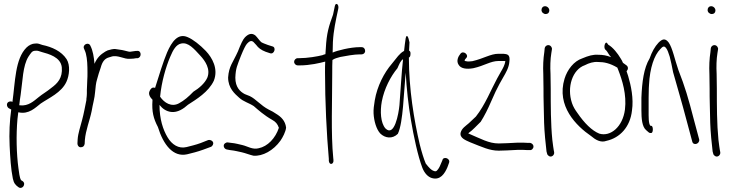

<svg xmlns="http://www.w3.org/2000/svg" viewBox="-20 -740 3637 957"><path d="M23 -201 36 -194C28 -138 25 -76 28 -14C31 46 34 101 44 150C49 174 58 183 72 193C91 207 112 177 93 163L85 158C77 145 75 119 72 99C62 26 60 -67 67 -146L71 -180H73C124 -169 156 -203 183 -224C224 -252 286 -278 311 -332C326 -364 331 -415 312 -445C286 -485 239 -506 191 -516C179 -520 169 -525 155 -523C141 -523 124 -515 112 -503C55 -446 56 -332 42 -232C37 -235 33 -235 28 -234C10 -230 12 -209 23 -201ZM76 -216C78 -233 80 -251 83 -268C93 -335 93 -412 122 -458C134 -475 139 -487 156 -487C168 -489 176 -484 187 -481C223 -471 282 -456 288 -405C293 -351 266 -324 236 -302C213 -283 191 -271 173 -256C149 -237 122 -210 79 -215C78 -215 77 -215 76 -216Z M366 -25C366 -15 372 -6 382 -6C394 -6 400 -12 402 -23L403 -42C407 -91 427 -138 437 -187C442 -219 452 -251 454 -281C456 -303 458 -327 464 -345L472 -373L482 -403C490 -433 502 -448 523 -454L533 -457C566 -469 599 -443 629 -447C638 -447 652 -448 659 -450H666C688 -454 685 -491 662 -486H656C646 -484 638 -484 628 -482C624 -482 620 -483 616 -484L600 -488C593 -490 586 -491 579 -492L559 -495C545 -498 529 -492 517 -489L505 -483C482 -469 464 -453 451 -422C448 -457 443 -487 431 -511C422 -534 389 -517 399 -497C402 -488 405 -485 408 -473C415 -446 416 -413 416 -379C416 -365 416 -352 415 -341C415 -322 413 -308 413 -292V-274C413 -266 412 -257 411 -249C410 -247 410 -245 411 -243C404 -209 398 -174 389 -141C381 -109 369 -76 367 -45Z M726 -287C717 -270 730 -253 740 -243V-240C736 -183 745 -149 767 -107C794 -19 843 45 913 29C934 24 966 16 993 6L1031 -8C1036 -10 1039 -14 1041 -18C1049 -34 1031 -45 1018 -42L980 -27C956 -18 929 -12 910 -7C870 3 836 -20 815 -56C793 -93 775 -145 775 -217C790 -198 809 -185 833 -182C865 -178 895 -198 917 -218C959 -245 1020 -282 1046 -338C1069 -397 1038 -452 1006 -486C977 -516 942 -544 915 -555C867 -576 836 -532 813 -479C794 -434 773 -366 753 -302C738 -308 730 -296 726 -287ZM778 -258C785 -332 807 -407 828 -456C843 -492 858 -518 883 -523C918 -531 947 -497 979 -462C1002 -437 1031 -396 1013 -352C1000 -324 972 -300 944 -283C920 -258 898 -239 872 -225C835 -205 799 -227 778 -258Z M1102 -26C1089 -17 1096 2 1110 5L1126 8C1154 11 1169 16 1185 19C1203 23 1225 32 1243 36C1289 40 1343 10 1378 -39C1389 -55 1404 -83 1406 -104C1402 -138 1381 -158 1356 -173C1346 -180 1334 -187 1319 -194C1280 -214 1255 -247 1225 -261L1200 -271C1177 -283 1153 -305 1153 -353C1155 -401 1162 -412 1181 -462C1194 -494 1204 -514 1211 -522C1222 -534 1232 -540 1243 -531L1257 -516C1268 -501 1281 -491 1304 -482L1325 -475C1347 -466 1359 -505 1337 -509L1315 -516C1302 -521 1290 -525 1282 -530C1271 -540 1263 -554 1252 -564C1234 -577 1218 -571 1201 -554C1191 -544 1180 -520 1166 -484C1141 -428 1121 -411 1117 -354C1117 -300 1151 -272 1172 -253C1194 -233 1221 -227 1245 -211C1267 -192 1297 -165 1336 -143C1354 -133 1363 -123 1370 -103C1353 -51 1314 -10 1269 -1C1239 7 1214 -11 1188 -17C1173 -20 1155 -26 1131 -28L1116 -30C1111 -31 1106 -29 1102 -26Z M1446 -432C1446 -422 1455 -414 1464 -414H1472C1526 -414 1574 -426 1601 -433C1600 -416 1600 -399 1600 -380C1600 -235 1608 -71 1619 52V62C1622 86 1645 79 1642 57L1641 47C1629 -74 1636 -237 1636 -380C1636 -401 1636 -422 1637 -441C1648 -449 1662 -452 1676 -456C1702 -461 1745 -469 1773 -469H1782C1792 -469 1800 -476 1800 -486C1800 -497 1793 -505 1782 -505H1773C1726 -505 1660 -488 1638 -478C1638 -556 1645 -594 1657 -654L1666 -696C1671 -719 1653 -730 1649 -710L1640 -667C1619 -609 1608 -576 1604 -499C1603 -490 1603 -480 1602 -470C1596 -469 1592 -467 1587 -465C1564 -459 1513 -450 1471 -450H1464C1454 -450 1446 -441 1446 -432Z M1842 -175C1844 -136 1856 -96 1875 -75C1899 -51 1936 -46 1963 -73C1977 -102 1984 -156 1989 -210C1994 -265 1997 -323 2002 -378C2007 -296 2015 -219 2028 -143C2042 -60 2063 38 2085 96C2096 124 2113 141 2131 147C2175 161 2197 124 2210 94L2218 72C2227 49 2189 37 2185 59L2176 80C2171 93 2165 103 2158 110C2155 114 2149 115 2142 112C2131 109 2118 96 2102 75C2092 51 2082 19 2072 -21C2044 -140 2018 -296 2018 -453C2023 -455 2026 -461 2026 -471C2027 -480 2024 -485 2019 -488C2020 -505 2020 -518 2021 -529C2015 -559 2007 -572 2002 -549C2000 -538 1996 -504 1994 -486C1993 -485 1993 -485 1992 -485C1971 -473 1959 -454 1933 -422C1895 -378 1860 -311 1848 -240C1844 -216 1841 -194 1842 -175ZM1883 -234C1895 -298 1927 -359 1961 -400C1970 -420 1976 -437 1989 -445C1981 -375 1977 -291 1971 -216C1967 -173 1946 -55 1901 -100C1877 -128 1874 -185 1883 -234Z M2266 -417C2277 -398 2305 -394 2339 -400C2394 -412 2425 -436 2465 -436H2488C2493 -436 2497 -436 2499 -435C2496 -416 2486 -398 2477 -383L2458 -349C2427 -292 2398 -217 2352 -159C2338 -146 2326 -135 2317 -126C2300 -111 2282 -101 2276 -79C2270 -52 2301 -41 2323 -31C2384 -7 2420 11 2466 11C2491 11 2518 9 2561 7C2583 7 2598 7 2607 8H2620C2630 10 2639 0 2639 -9C2639 -20 2631 -26 2622 -28H2608C2599 -29 2584 -29 2561 -29C2518 -27 2491 -25 2466 -25C2416 -25 2378 -48 2314 -75L2317 -78C2338 -93 2354 -112 2376 -133C2394 -161 2413 -199 2427 -232L2450 -283C2464 -312 2475 -332 2489 -356C2500 -375 2517 -403 2519 -433C2524 -470 2507 -470 2489 -472H2465C2425 -472 2391 -448 2334 -435C2321 -433 2310 -433 2303 -435C2300 -435 2298 -436 2296 -437V-439C2296 -443 2302 -448 2304 -451C2319 -466 2289 -491 2275 -472C2264 -459 2253 -436 2266 -417Z M2679 -690C2679 -679 2689 -670 2700 -670C2711 -670 2718 -677 2718 -688C2718 -699 2708 -709 2697 -709C2686 -709 2679 -701 2679 -690ZM2688 -370C2688 -347 2689 -324 2689 -298C2689 -272 2689 -245 2690 -216L2692 -128C2693 -88 2700 -15 2704 15L2707 26C2708 31 2711 34 2715 37C2728 47 2745 33 2742 18L2740 8C2739 1 2736 -16 2733 -43C2725 -123 2725 -214 2725 -298C2725 -324 2724 -348 2724 -371C2722 -408 2723 -445 2728 -475L2731 -494C2732 -499 2730 -504 2727 -508C2717 -521 2698 -515 2695 -500L2693 -480C2688 -448 2686 -410 2688 -370Z M2794 -348C2752 -211 2853 -112 2926 -62C2947 -44 2974 -27 3003 -38C3070 -53 3121 -107 3130 -189C3139 -249 3125 -314 3111 -361L3103 -385C3111 -393 3113 -406 3103 -414L3085 -427C3082 -435 3078 -442 3074 -448C3059 -474 3034 -505 3012 -517L3007 -524C2998 -538 2987 -507 2996 -494L3003 -487C3008 -482 3015 -466 3026 -455C3003 -464 2984 -467 2962 -467C2936 -469 2913 -462 2882 -449C2840 -435 2808 -393 2794 -348ZM2831 -226C2804 -306 2834 -394 2895 -415C2916 -426 2939 -433 2961 -431C2991 -431 3020 -425 3057 -403L3061 -393C3082 -339 3104 -269 3095 -194C3084 -108 3023 -57 2967 -74C2930 -89 2893 -126 2858 -177C2847 -192 2837 -208 2831 -226Z M3177 -190C3177 -150 3180 -108 3201 -91C3211 -82 3216 -77 3221 -77H3226C3231 -77 3234 -85 3234 -95C3234 -105 3231 -113 3226 -113H3222C3212 -123 3213 -158 3213 -190V-253C3214 -274 3213 -295 3215 -318C3219 -401 3241 -465 3271 -495C3282 -507 3290 -515 3301 -499C3307 -491 3312 -477 3318 -458C3324 -436 3329 -410 3335 -380C3359 -294 3375 -243 3404 -133L3430 -36C3435 -11 3469 -23 3465 -45L3439 -142C3410 -254 3395 -305 3361 -392C3343 -444 3332 -501 3313 -528C3295 -552 3280 -545 3262 -527C3244 -508 3229 -481 3218 -449C3189 -401 3180 -331 3177 -253Z M3507 -690C3507 -679 3517 -670 3528 -670C3539 -670 3546 -677 3546 -688C3546 -699 3536 -709 3525 -709C3514 -709 3507 -701 3507 -690ZM3516 -370C3516 -347 3517 -324 3517 -298C3517 -272 3517 -245 3518 -216L3520 -128C3521 -88 3528 -15 3532 15L3535 26C3536 31 3539 34 3543 37C3556 47 3573 33 3570 18L3568 8C3567 1 3564 -16 3561 -43C3553 -123 3553 -214 3553 -298C3553 -324 3552 -348 3552 -371C3550 -408 3551 -445 3556 -475L3559 -494C3560 -499 3558 -504 3555 -508C3545 -521 3526 -515 3523 -500L3521 -480C3516 -448 3514 -410 3516 -370Z"/></svg>

Font: Stray Cat
Style: UltCn
Weight: 400
Version: Version 1.0